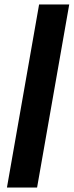

<svg xmlns="http://www.w3.org/2000/svg" viewBox="-20 -740 330 860"><path d="M11.1 100 155.1 -720H290.1L146.1 100Z"/></svg>

Font: DM Sans 9pt
Style: Italic
Weight: 400
Italic angle: -10°
Designer: Colophon Foundry, Jonny Pinhorn
Foundry: Colophon Foundry
Version: Version 4.004